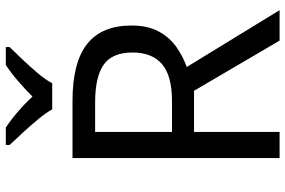

<svg xmlns="http://www.w3.org/2000/svg" viewBox="-181 -803 984 662"><g transform="rotate(-90 311.0 -472.0)"><path d="M294 -714Q427 -714 490.5 -663.5Q554 -613 554 -511Q554 -454 533 -416Q512 -378 479.5 -355.5Q447 -333 411 -320L607 0H502L329 -295H187V0H97V-714ZM289 -636H187V-371H294Q381 -371 421 -405.5Q461 -440 461 -507Q461 -577 419 -606.5Q377 -636 289 -636ZM265 -784Q252 -807 230 -833.5Q208 -860 184 -886Q160 -912 142 -931V-944H202Q228 -927 256 -903Q284 -879 309 -852Q336 -879 364 -903Q392 -927 418 -944H480V-931Q461 -912 436.5 -886Q412 -860 389.5 -833.5Q367 -807 355 -784Z"/></g></svg>

Font: Noto Sans Rejang
Style: Regular
Weight: 400
Designer: Monotype Design Team
Foundry: Monotype Imaging Inc.
Version: Version 2.001; ttfautohint (v1.8.4.7-5d5b)